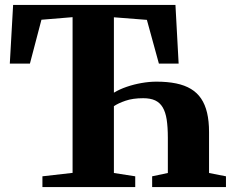

<svg xmlns="http://www.w3.org/2000/svg" viewBox="-20 -763 952 783"><path d="M153 0V-44L276 -58V-693L149 -682.5L102 -503.5H20L33.5 -743H695.5L708.5 -503.5H628L579 -682L444.5 -692.5V-385Q467.5 -399 496.8 -409Q526 -419 557.5 -424.5Q589 -430 618 -430Q663 -430 698.2 -422.8Q733.5 -415.5 758.8 -400.2Q784 -385 800.2 -361Q816.5 -337 824.5 -303Q832.5 -269 832.5 -224.5V-57.5L901.5 -44V0H600.5V-44L664.5 -57.5V-200.5Q664.5 -244.5 659.8 -275.2Q655 -306 643.5 -325.2Q632 -344.5 612.8 -353.5Q593.5 -362.5 564 -362.5Q521.5 -362.5 491.8 -352.2Q462 -342 444.5 -330V-57.5L531.5 -44V0Z"/></svg>

Font: Merriweather 72pt ExtraBold
Style: Regular
Weight: 800
Version: Version 2.100